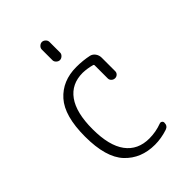

<svg xmlns="http://www.w3.org/2000/svg" viewBox="-218 -831 937 937"><g transform="rotate(-45 250.0 -362.5)"><path d="M286.1 9.8Q190.4 9.8 131.3 -53.2Q72.3 -116.2 72.3 -259.8Q72.3 -402.3 129.4 -466.3Q186.5 -530.3 282.2 -530.3Q328.1 -530.3 369.1 -521.5Q383.8 -517.6 393.1 -504.4Q402.3 -491.2 402.3 -474.6V-381.8Q402.3 -371.1 395 -364.3Q387.7 -357.4 377.9 -357.4Q367.2 -357.4 359.4 -364.7Q351.6 -372.1 351.6 -381.8V-472.7Q351.6 -477.5 347.7 -478.5Q317.4 -487.3 284.2 -488.3Q207 -488.3 165.5 -430.7Q124 -373 124 -259.8Q124 -145.5 166.5 -88.4Q209 -31.2 288.1 -31.2Q333 -31.2 375 -46.9Q381.8 -49.8 388.2 -45.9Q394.5 -42 394.5 -34.2Q394.5 -11.7 374 -4.9Q329.1 9.8 286.1 9.8ZM223.6 -709Q223.6 -719.7 231.9 -727.5Q240.2 -735.4 250 -735.4Q259.8 -735.4 268.1 -727.5Q276.4 -719.7 276.4 -709V-635.7Q276.4 -626 268.1 -618.2Q259.8 -610.4 250 -610.4Q240.2 -610.4 231.9 -618.2Q223.6 -626 223.6 -635.7Z"/></g></svg>

Font: Rounded-L Mgen+ 1mn light
Style: Regular
Weight: 200
Designer: [Source Han Sans]
Ryoko NISHIZUKA  (kana & ideographs); Paul D. Hunt (Latin, Greek & Cyrillic); Wenlong ZHANG  (bopomofo
Version: Version 1.059.20150602